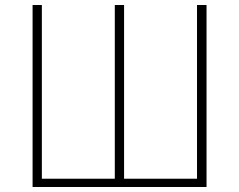

<svg xmlns="http://www.w3.org/2000/svg" viewBox="-20 -746 953 766"><path d="M110 0V-726H147V-33H438V-726H475V-33H766V-726H804V0Z"/></svg>

Font: Shanggu Sans SC VF
Style: Regular
Weight: 250
Designer: GuiWonder
Version: Version 1.021